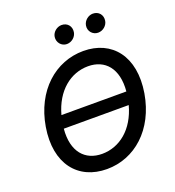

<svg xmlns="http://www.w3.org/2000/svg" viewBox="-164 -1065 1097 1204"><g transform="rotate(-20 384.0 -463.5)"><path d="M725.5 -356.5C764.6 -592.7 646 -737.2 455.3 -737.2C269.2 -737.2 110.8 -599.4 72.4 -370C33.4 -134.2 152 9.9 344.1 9.9C529.1 9.9 686.8 -127.1 725.5 -356.5ZM174.7 -321H608C567.8 -171.9 464.5 -90.2 347.7 -90.2C234.7 -90.2 160.9 -170.1 174.7 -321ZM190 -406.2C230.5 -555.4 334.2 -637.1 450.6 -637.1C563.6 -637.1 636.7 -556.8 623.2 -406.2ZM317.8 -881.4C312.5 -845.2 339.5 -812.9 375 -812.9C408.4 -812.9 436.4 -838.4 441.1 -867.9C447.4 -906.6 421.9 -936.8 383.2 -936.8C353 -936.8 322.4 -913.4 317.8 -881.4ZM526.6 -881.4C520.2 -844.1 548.3 -812.9 583.8 -812.9C617.2 -812.9 645.2 -838.4 649.9 -867.9C656.2 -906.6 630.7 -936.8 592 -936.8C561.8 -936.8 532 -913.4 526.6 -881.4Z"/></g></svg>

Font: Magic Ui Pro Medium
Style: Italic
Weight: 500
Italic angle: -9.39999°
Designer: Stefan Endress, Andreas Faust
Version: Version 1.000;FEAKit 1.0